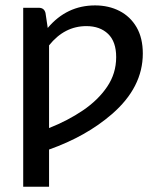

<svg xmlns="http://www.w3.org/2000/svg" viewBox="-20 -538 597 728"><path d="M166 170H68V-508.5H127Q147.5 -508.5 152.5 -489L161 -432Q233 -517.5 340.5 -517.5Q392 -517.5 433 -496.5Q474 -475.5 497.8 -434.8Q521.5 -394 521.5 -335Q521.5 -206.5 404 -105Q307 -21 166 29ZM166 -52.5Q237 -80.5 294.5 -119.5Q352 -158.5 386.2 -209Q420.5 -259.5 420.5 -321.5Q420.5 -380 389.8 -409.5Q359 -439 307.5 -439Q224.5 -439 166 -366Z"/></svg>

Font: Verano Sans Medium
Style: Regular
Weight: 500
Designer: Lukasz Dziedzic with Adam Twardoch and Botio Nikoltchev
Foundry: tyPoland Lukasz Dziedzic
Version: Version 3.001;December 28, 2019;FontCreator 12.0.0.2547 64-b